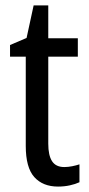

<svg xmlns="http://www.w3.org/2000/svg" viewBox="-20 -678 330 708"><path d="M217 -62Q231 -62 246 -65Q261 -68 273 -72V-6Q258 1 237.5 5.5Q217 10 194 10Q138 10 106.5 -25Q75 -60 75 -140V-469H17V-512L78 -538L104 -658H158V-537H267V-469H158V-148Q158 -105 172 -83.5Q186 -62 217 -62Z"/></svg>

Font: Noto Sans Devanagari Condensed
Style: Regular
Weight: 400
Width: 3
Designer: Jelle Bosma - Monotype Design Team
Foundry: Monotype Imaging Inc.
Version: Version 2.004; ttfautohint (v1.8.4.7-5d5b)